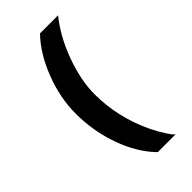

<svg xmlns="http://www.w3.org/2000/svg" viewBox="-246 -702 901 901"><g transform="rotate(-45 204.0 -252.0)"><path d="M346 -645Q284 -569 244.5 -461.5Q205 -354 205 -261Q205 -107 275 39Q294 77 315 108.5Q336 140 343 140H344H226Q227 147 200 115Q143 46 110.5 -53.5Q78 -153 78 -261Q78 -364 119 -470.5Q160 -577 226 -645Z"/></g></svg>

Font: Tajawal ExtraBold
Style: Regular
Weight: 800
Designer: Boutros Fonts
Foundry: Created by Boutros International 2017
Version: Version 1.700